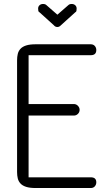

<svg xmlns="http://www.w3.org/2000/svg" viewBox="-20 -947 525 967"><path d="M160 0Q130 0 111.5 -6Q93 -12 83 -23Q73 -34 69.5 -48.5Q66 -63 66 -81V-643Q66 -661 69.5 -675.5Q73 -690 83 -701Q93 -712 111.5 -718Q130 -724 160 -724H437Q450 -724 457.5 -715.5Q465 -707 465 -695Q465 -669 437 -669H124V-423H352Q364 -423 372.5 -414Q381 -405 381 -394Q381 -382 372.5 -373.5Q364 -365 352 -365H124V-54H437Q465 -54 465 -29Q465 -17 457.5 -8.5Q450 0 437 0ZM287 -820Q279 -811 269 -811Q258 -811 251 -820L179 -885Q174 -887 173 -892.5Q172 -898 172 -904Q172 -914 179 -920.5Q186 -927 197 -927Q208 -927 214 -921L269 -873L324 -921Q330 -927 341 -927Q352 -927 359 -920.5Q366 -914 366 -904Q366 -898 365 -892.5Q364 -887 359 -885Z"/></svg>

Font: VDS
Style: Thin
Weight: 100
Width: 0
Designer: artmaker
Foundry: artmaker
Version: Version 1.000 2012 initial release